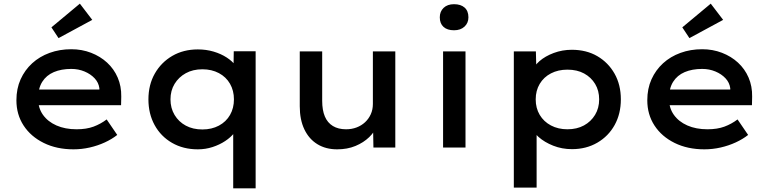

<svg xmlns="http://www.w3.org/2000/svg" viewBox="-20 -809 4224 1053"><path d="M383 10Q291 10 220 -25Q149 -60 109.5 -120.5Q70 -181 70 -259Q70 -323 93 -374Q116 -425 156.5 -462Q197 -499 252 -519Q307 -539 371 -539Q429 -539 479.5 -519.5Q530 -500 567.5 -465.5Q605 -431 625.5 -383.5Q646 -336 645 -279L644 -232H161L138 -318H541L525 -303V-325Q521 -356 499 -379.5Q477 -403 443.5 -417Q410 -431 371 -431Q316 -431 275 -413.5Q234 -396 211.5 -360Q189 -324 189 -268Q189 -217 215.5 -179.5Q242 -142 289.5 -121Q337 -100 400 -100Q454 -100 493 -114.5Q532 -129 565 -154L623 -69Q594 -46 555 -28Q516 -10 472 0Q428 10 383 10ZM301 -600 262 -659 418 -789 486 -700Z M1259 224V-134L1284 -128Q1283 -104 1264.5 -80Q1246 -56 1215 -35.5Q1184 -15 1145.5 -2.5Q1107 10 1065 10Q985 10 923.5 -25.5Q862 -61 828 -123Q794 -185 794 -264Q794 -344 829 -405.5Q864 -467 925 -502.5Q986 -538 1065 -538Q1111 -538 1151.5 -526Q1192 -514 1223.5 -493.5Q1255 -473 1273 -448Q1291 -423 1292 -398L1260 -395L1262 -528H1382V224ZM1090 -99Q1141 -99 1180.5 -120Q1220 -141 1241.5 -178.5Q1263 -216 1263 -264Q1263 -312 1241.5 -349.5Q1220 -387 1180.5 -408Q1141 -429 1090 -429Q1038 -429 999 -407.5Q960 -386 937.5 -349Q915 -312 915 -264Q915 -216 937.5 -178.5Q960 -141 999 -120Q1038 -99 1090 -99Z M1829 10Q1767 10 1721 -18Q1675 -46 1649.5 -99Q1624 -152 1624 -226V-527H1747V-256Q1747 -205 1761.5 -170.5Q1776 -136 1805.5 -118Q1835 -100 1878 -100Q1909 -100 1935.5 -110Q1962 -120 1982 -138.5Q2002 -157 2013.5 -182.5Q2025 -208 2025 -239V-527H2148V0H2028L2026 -110L2048 -122Q2036 -87 2005 -57Q1974 -27 1929.5 -8.5Q1885 10 1829 10Z M2410 0V-527H2533V0ZM2470 -643Q2433 -643 2412.5 -661.5Q2392 -680 2392 -714Q2392 -746 2413 -766Q2434 -786 2470 -786Q2507 -786 2528 -767.5Q2549 -749 2549 -714Q2549 -683 2527.5 -663Q2506 -643 2470 -643Z M2798 220V-527H2919L2922 -407L2900 -416Q2907 -446 2938.5 -473.5Q2970 -501 3017 -518.5Q3064 -536 3116 -536Q3196 -536 3256 -501Q3316 -466 3350.5 -405Q3385 -344 3385 -264Q3385 -185 3351 -123.5Q3317 -62 3256 -26.5Q3195 9 3117 9Q3062 9 3014 -10Q2966 -29 2933.5 -58Q2901 -87 2893 -117L2923 -131V220ZM3092 -100Q3144 -100 3182.5 -121Q3221 -142 3243.5 -179Q3266 -216 3266 -264Q3266 -312 3244 -348.5Q3222 -385 3183.5 -406Q3145 -427 3092 -427Q3041 -427 3001.5 -406.5Q2962 -386 2940 -349Q2918 -312 2918 -264Q2918 -216 2940 -179Q2962 -142 3001.5 -121Q3041 -100 3092 -100Z M3843 10Q3751 10 3680 -25Q3609 -60 3569.5 -120.5Q3530 -181 3530 -259Q3530 -323 3553 -374Q3576 -425 3616.5 -462Q3657 -499 3712 -519Q3767 -539 3831 -539Q3889 -539 3939.5 -519.5Q3990 -500 4027.5 -465.5Q4065 -431 4085.5 -383.5Q4106 -336 4105 -279L4104 -232H3621L3598 -318H4001L3985 -303V-325Q3981 -356 3959 -379.5Q3937 -403 3903.5 -417Q3870 -431 3831 -431Q3776 -431 3735 -413.5Q3694 -396 3671.5 -360Q3649 -324 3649 -268Q3649 -217 3675.5 -179.5Q3702 -142 3749.5 -121Q3797 -100 3860 -100Q3914 -100 3953 -114.5Q3992 -129 4025 -154L4083 -69Q4054 -46 4015 -28Q3976 -10 3932 0Q3888 10 3843 10ZM3761 -600 3722 -659 3878 -789 3946 -700Z"/></svg>

Font: Lexend Exa Medium
Style: Regular
Weight: 500
Designer: Bonnie Shaver-Troup, Thomas Jockin
Foundry: Lexend
Version: Version 1.007